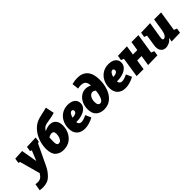

<svg xmlns="http://www.w3.org/2000/svg" viewBox="145 -2156 3741 3741"><g transform="rotate(-45 2015.5 -285.5)"><path d="M613 -545 598 -445 564 -431 361 -5Q317 89 238 167Q159 245 24 245Q-17 245 -59 236L-34 96Q3 101 24 101Q76 101 109.5 79Q143 57 177 2L61 -421L25 -435L40 -535L240 -545L297 -211L383 -421L348 -435L363 -535Z M1155 -335Q1155 -251 1119 -170.5Q1083 -90 1009.5 -38Q936 14 830 14Q725 14 661 -46.5Q597 -107 597 -248Q597 -356 636 -462Q675 -568 749 -647.5Q823 -727 923 -757Q949 -765 1023 -782Q1110 -800 1164 -816L1201 -637Q1151 -620 1109.5 -611.5Q1068 -603 1019 -596Q980 -590 957.5 -585Q935 -580 916 -571Q868 -547 841 -493Q916 -532 984 -532Q1061 -532 1108 -481.5Q1155 -431 1155 -335ZM950 -309Q950 -351 934.5 -368Q919 -385 891 -385Q850 -385 804 -356Q799 -311 799 -235Q799 -189 810.5 -166.5Q822 -144 852 -144Q887 -144 909 -171.5Q931 -199 940.5 -237Q950 -275 950 -309Z M1398 -198H1383Q1393 -126 1459 -126Q1512 -126 1604 -171L1656 -54Q1594 -20 1532 -2.5Q1470 15 1414 15Q1312 15 1250 -44Q1188 -103 1188 -218Q1188 -307 1225.5 -384Q1263 -461 1335 -508Q1407 -555 1505 -555Q1598 -555 1652 -512.5Q1706 -470 1706 -398Q1706 -334 1663.5 -289Q1621 -244 1550.5 -221Q1480 -198 1398 -198ZM1394 -310H1405Q1450 -310 1482 -327.5Q1514 -345 1514 -378Q1514 -396 1504.5 -407.5Q1495 -419 1478 -419Q1450 -419 1428 -388Q1406 -357 1394 -310Z M2292 -456Q2292 -335 2254.5 -227.5Q2217 -120 2139 -52.5Q2061 15 1947 15Q1845 15 1780.5 -42.5Q1716 -100 1716 -220Q1716 -305 1749.5 -376.5Q1783 -448 1841.5 -489.5Q1900 -531 1971 -531Q2029 -531 2091 -500Q2086 -576 2055 -610Q2024 -644 1950 -644Q1912 -644 1871 -634L1856 -773Q1939 -794 2007 -794Q2144 -794 2218 -709.5Q2292 -625 2292 -456ZM2088 -361Q2071 -377 2057 -384Q2043 -391 2025 -391Q1975 -391 1943.5 -343Q1912 -295 1912 -224Q1912 -172 1929 -148.5Q1946 -125 1973 -125Q2022 -125 2050.5 -193Q2079 -261 2088 -361Z M2519 -198H2504Q2514 -126 2580 -126Q2633 -126 2725 -171L2777 -54Q2715 -20 2653 -2.5Q2591 15 2535 15Q2433 15 2371 -44Q2309 -103 2309 -218Q2309 -307 2346.5 -384Q2384 -461 2456 -508Q2528 -555 2626 -555Q2719 -555 2773 -512.5Q2827 -470 2827 -398Q2827 -334 2784.5 -289Q2742 -244 2671.5 -221Q2601 -198 2519 -198ZM2515 -310H2526Q2571 -310 2603 -327.5Q2635 -345 2635 -378Q2635 -396 2625.5 -407.5Q2616 -419 2599 -419Q2571 -419 2549 -388Q2527 -357 2515 -310Z M3247 -540H3439L3373 -125L3437 -100L3422 0L3160 6L3194 -208H3073L3041 0H2849L2913 -414L2855 -436L2871 -536L3126 -544L3095 -349H3217Z M4064 -540 3999 -123 4061 -99 4045 0 3808 6 3824 -79Q3788 -33 3741 -9Q3694 15 3646 15Q3582 15 3546.5 -26.5Q3511 -68 3511 -135Q3511 -155 3514 -176L3551 -414L3493 -436L3509 -536L3765 -544L3713 -225Q3708 -197 3708 -177Q3708 -158 3714.5 -147.5Q3721 -137 3737 -137Q3769 -137 3795 -177Q3821 -217 3833 -294L3871 -540Z"/></g></svg>

Font: Bitter Pro Black
Style: Italic
Weight: 900
Italic angle: -9°
Designer: Sol Matas, and Bitter project Authors
Foundry: Sol Matas
Version: Version 1.010